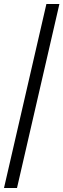

<svg xmlns="http://www.w3.org/2000/svg" viewBox="-30 -810 317 960"><path d="M-10 130 202 -790H267L55 130Z"/></svg>

Font: Instrument Sans SemiCondensed
Style: Italic
Weight: 400
Width: 4
Italic angle: -13°
Designer: Rodrigo Fuenzalida
Foundry: fragTYPE
Version: Version 1.000;gftools[0.9.28]